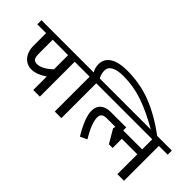

<svg xmlns="http://www.w3.org/2000/svg" viewBox="-66 -1574 2220 2220"><g transform="rotate(45 1044.0 -464.0)"><path d="M734 -570H590V0H482V-221Q437 -189 388.5 -170.5Q340 -152 297 -152Q246 -152 206 -179Q166 -206 144 -253.5Q122 -301 122 -362V-570H-22V-638H734ZM482 -339V-570H230V-354Q230 -289 245 -265.5Q260 -242 299 -242Q341 -242 388.5 -267.5Q436 -293 482 -339Z M690 -570V-638H833Q804 -684 804 -745Q804 -833 878.5 -880.5Q953 -928 1093 -928Q1306 -928 1492 -855Q1678 -782 1881 -631H1779Q1580 -746 1425 -799Q1270 -852 1106 -852Q1007 -852 955.5 -823Q904 -794 904 -738Q904 -691 931 -638H1086V-570H942V0H834V-570Z M1042 -638H1526V-570H1042ZM1127 -306Q1127 -377 1171 -415.5Q1215 -454 1297 -454H1548V-370H1315Q1273 -370 1250.5 -353.5Q1228 -337 1228 -298Q1228 -206 1328 -39L1245 0Q1127 -195 1127 -306Z M2110 -570H1966V0H1858V-325H1605V-175H1544L1448 -339Q1450 -357 1459.5 -377.5Q1469 -398 1480 -405H1858V-570H1365V-638H2110Z"/></g></svg>

Font: Amiko SemiBold
Style: Regular
Weight: 600
Designer: Pablo Impallari, Rodrigo Fuenzalida, Andres Torresi
Foundry: Impallari Type
Version: Version 1.001; ttfautohint (v1.3)